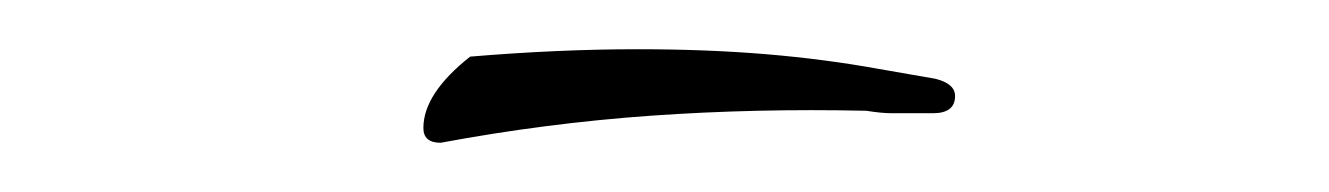

<svg xmlns="http://www.w3.org/2000/svg" viewBox="-20 -438 540 78"><path d="M159 -380Q152 -380 152 -386Q152 -400 171 -415Q207 -418 239 -418Q267 -418 291 -416Q315 -414 337 -410L360 -406Q368 -404 368 -399Q368 -392 359 -392H350Q347 -392 342.5 -392Q338 -392 332 -393Q287 -394 244.5 -391Q202 -388 159 -380Z"/></svg>

Font: Whisper
Style: Regular
Weight: 400
Designer: Robert E. Leuschke
Foundry: Robert E. Leuschke
Version: Version 1.010; ttfautohint (v1.8.4.7-5d5b)